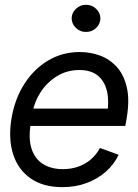

<svg xmlns="http://www.w3.org/2000/svg" viewBox="-20 -770 576 802"><path d="M240.7 11.7Q160.6 11.7 108.4 -24.4Q56.2 -60.5 35.2 -124.8Q14.2 -189 27.8 -273.9Q41.5 -356.4 81.5 -419.2Q121.6 -481.9 181.2 -517.3Q240.7 -552.7 313 -552.7Q356.9 -552.7 397.2 -538.1Q437.5 -523.4 467.3 -491Q497.1 -458.5 509.5 -406Q522 -353.5 509.3 -277.3L503.4 -244.1H82.5L94.7 -316.4H470.7L427.2 -292Q436.5 -346.7 427 -388.4Q417.5 -430.2 388.9 -453.9Q360.4 -477.5 311 -477.5Q259.8 -477.5 218.5 -452.1Q177.2 -426.8 150.6 -386.5Q124 -346.2 116.2 -300.8L108.4 -252.9Q98.1 -190.9 111.8 -148.7Q125.5 -106.4 159.4 -85Q193.4 -63.5 242.7 -63.5Q276.9 -63.5 306.4 -73.7Q335.9 -84 359.1 -103.8Q382.3 -123.5 397.5 -151.9L475.6 -123.5Q456.1 -82.5 421.4 -52.2Q386.7 -22 340.8 -5.1Q294.9 11.7 240.7 11.7ZM338.9 -636.7Q314.9 -636.2 297.4 -653.1Q279.8 -669.9 279.3 -693.4Q279.8 -716.8 297.4 -733.4Q314.9 -750 338.9 -750Q363.8 -750 381.3 -733.4Q398.9 -716.8 399.4 -693.4Q398.9 -669.9 381.3 -653.1Q363.8 -636.2 338.9 -636.7Z"/></svg>

Font: Inter Tight
Style: Italic
Weight: 400
Italic angle: -9.39999°
Designer: Rasmus Andersson
Foundry: rsms
Version: Version 3.002